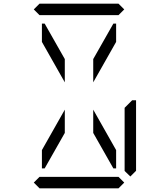

<svg xmlns="http://www.w3.org/2000/svg" viewBox="-20 -1020 856 1040"><path d="M163 -969 194 -1000H622L653 -969L622 -938H620H439H377H196H194ZM222 -108H207V-207L331 -426V-300ZM594 -892H609V-793L485 -574V-700ZM331 -700V-574L207 -793V-892H222ZM485 -300V-426L609 -207V-108H594ZM653 -31 622 0H194L163 -31L194 -62H196H377H439H620H622ZM655 -436 696 -477H717V-95L686 -64L655 -94Z"/></svg>

Font: DSEG14 Classic Mini
Style: Light
Weight: 300
Designer: Keshikan(Twitter:@keshinomi_88pro)
Version: Version 0.46